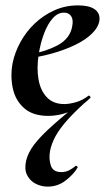

<svg xmlns="http://www.w3.org/2000/svg" viewBox="-20 -419 397 714"><path d="M157 275Q134 275 113 264.5Q92 254 81 232.5Q70 211 77 179Q84 149 107.5 118Q131 87 179.5 44Q228 1 309 -63L316 -55Q265 -11 233.5 24Q202 59 186.5 87.5Q171 116 166 143Q161 172 169 196.5Q177 221 208 221Q225 221 238.5 213.5Q252 206 260 199Q262 196 266 199Q270 202 268 205Q254 229 224.5 252Q195 275 157 275ZM160 12Q102 12 69.5 -17Q37 -46 27.5 -91Q18 -136 27 -185Q35 -224 56 -262.5Q77 -301 109 -331.5Q141 -362 182 -380.5Q223 -399 270 -399Q311 -399 331.5 -385Q352 -371 350 -345Q347 -319 323 -295Q299 -271 259.5 -252Q220 -233 171.5 -219.5Q123 -206 73 -201L75 -214Q146 -225 194 -250.5Q242 -276 249 -324Q253 -346 244.5 -359Q236 -372 218 -372Q195 -372 176.5 -351.5Q158 -331 144.5 -296Q131 -261 124 -218Q116 -167 123 -125Q130 -83 154 -57.5Q178 -32 219 -32Q238 -32 262.5 -39Q287 -46 309 -63Q311 -65 314.5 -61Q318 -57 316 -55Q278 -18 237.5 -3Q197 12 160 12Z"/></svg>

Font: Cormorant Infant Light
Style: Italic
Weight: 300
Italic angle: -10°
Designer: Christian Thalmann (Catharsis Fonts)
Foundry: Catharsis Fonts
Version: Version 4.001